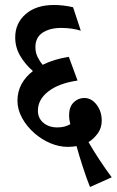

<svg xmlns="http://www.w3.org/2000/svg" viewBox="-20 -652 468 770"><path d="M341 98Q328 66 312.5 18.5Q297 -29 287 -66Q270 -63 252 -63Q217 -63 182.5 -77.5Q148 -92 119 -117Q87 -145 68.5 -179Q50 -213 50 -248Q50 -284 66 -314Q82 -344 112 -367Q81 -394 61 -428Q41 -462 41 -502Q41 -559 83 -595.5Q125 -632 196 -632Q234 -632 273 -623L304 -529Q268 -540 225 -540Q180 -540 151 -521Q122 -502 122 -463Q122 -441 131 -423Q140 -405 151 -392Q197 -415 256 -424L291 -329Q216 -318 174 -285.5Q132 -253 132 -208Q132 -178 154 -159.5Q176 -141 210 -141Q240 -141 262 -154Q257 -173 257 -188Q257 -223 275 -241Q293 -259 318 -259Q347 -259 367.5 -232Q388 -205 388 -168Q388 -139 372 -117Q356 -95 335 -82Q354 -49 379 -11Q404 27 428 59Z"/></svg>

Font: Noto Serif Devanagari ExtraCondensed SemiBold
Style: Regular
Weight: 600
Width: 2
Designer: Universal Thirst, Indian Type Foundry and the Monotype Design Team
Foundry: Monotype Imaging Inc.
Version: Version 2.004; ttfautohint (v1.8.4.7-5d5b)